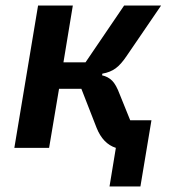

<svg xmlns="http://www.w3.org/2000/svg" viewBox="-20 -536 640 696"><path d="M400 0Q353 -15 330 -73L275 -214H194L158 0H32L118 -516H244L210 -310H290L430 -516H564L439 -333Q419 -303 399.5 -288.5Q380 -274 351 -269L350 -263Q372 -258 386.5 -243.5Q401 -229 414 -194L452 -100H529L489 140H377Z"/></svg>

Font: IBM Plex Mono SemiBold
Style: Italic
Weight: 600
Italic angle: -9°
Monospace: yes
Designer: Mike Abbink, Paul van der Laan, Pieter van Rosmalen
Foundry: Bold Monday
Version: Version 2.3